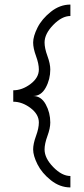

<svg xmlns="http://www.w3.org/2000/svg" viewBox="-20 -795 366 840"><path d="M38 -400Q77 -400 113.5 -427.5Q150 -455 150 -491Q150 -516 137.5 -550Q125 -584 125 -609Q125 -636 144 -674Q163 -712 202.5 -743.5Q242 -775 288 -775V-725Q251 -725 213 -686Q175 -647 175 -609Q175 -584 187.5 -550Q200 -516 200 -491Q200 -448 180 -411.5Q160 -375 125 -375Q160 -375 180 -338.5Q200 -302 200 -259Q200 -234 187.5 -200Q175 -166 175 -141Q175 -103 213 -64Q251 -25 288 -25V25Q242 25 202.5 -6.5Q163 -38 144 -76Q125 -114 125 -141Q125 -166 137.5 -200Q150 -234 150 -259Q150 -295 113.5 -322.5Q77 -350 38 -350Z"/></svg>

Font: Beorc Gothic
Style: Regular
Weight: 400
Version: Version 001.001